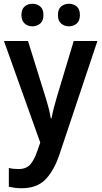

<svg xmlns="http://www.w3.org/2000/svg" viewBox="-20 -761 540 1021"><path d="M1 -543H129L222 -244Q231 -216 238.5 -187Q246 -158 250 -132H254Q258 -155 265.5 -184Q273 -213 282 -244L372 -543H498L296 61Q266 149 220.5 194.5Q175 240 95 240Q74 240 57 237.5Q40 235 27 232V132Q37 135 50.5 136.5Q64 138 78 138Q119 138 140.5 114Q162 90 178 43L194 -3ZM94 -681Q94 -712 111 -726.5Q128 -741 152 -741Q177 -741 194 -726.5Q211 -712 211 -681Q211 -651 194 -636Q177 -621 152 -621Q128 -621 111 -636Q94 -651 94 -681ZM288 -681Q288 -712 305 -726.5Q322 -741 347 -741Q371 -741 388 -726.5Q405 -712 405 -681Q405 -651 388 -636Q371 -621 347 -621Q322 -621 305 -636Q288 -651 288 -681Z"/></svg>

Font: Noto Sans Lao SemiCondensed SemiBold
Style: Regular
Weight: 600
Width: 4
Designer: Monotype Design Team
Foundry: Monotype Imaging Inc.
Version: Version 2.003; ttfautohint (v1.8.4.7-5d5b)